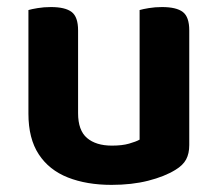

<svg xmlns="http://www.w3.org/2000/svg" viewBox="-20 -504 611 539"><path d="M59.8 -184.8V-259.3H199.2V-186.2Q199.2 -138 224.3 -116.6Q249.4 -95.2 294.2 -95.2Q323 -95.2 342.4 -100.8Q361.8 -106.3 371.9 -112V-259.3H511.3V-96.5Q511.3 -72.9 502.5 -56.4Q493.7 -40 472.7 -27.3Q442.1 -8.4 396.2 3.3Q350.2 15 293.2 15Q223.3 15 170.5 -5.8Q117.7 -26.7 88.8 -70.8Q59.8 -114.9 59.8 -184.8ZM511.3 -213.3H371.9V-475.8Q380.9 -478.5 398 -481.3Q415.1 -484.2 434.6 -484.2Q475.1 -484.2 493.2 -470.4Q511.3 -456.6 511.3 -418.8ZM199.2 -213.3H59.8V-475.8Q68.8 -478.5 85.9 -481.3Q103 -484.2 122.9 -484.2Q163 -484.2 181.1 -470.4Q199.2 -456.6 199.2 -418.8Z"/></svg>

Font: Baloo Tamma 2
Style: Regular
Weight: 400
Designer: Divya Kowshik, Shuchita Grover and Ek Type
Foundry: Ek Type
Version: Version 1.700